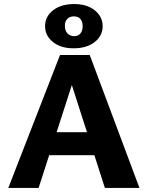

<svg xmlns="http://www.w3.org/2000/svg" viewBox="-20 -930 731 950"><path d="M499 0 314 -576H357L171 0H21L277 -658H424L670 0ZM137 -162 179 -276H473L532 -162ZM344 -691Q280 -691 241.5 -722.5Q203 -754 203 -801Q203 -848 242.5 -879Q282 -910 347 -910Q411 -910 449.5 -878.5Q488 -847 488 -800Q488 -753 448.5 -722Q409 -691 344 -691ZM347 -751Q367 -751 378 -764.5Q389 -778 389 -800Q389 -823 378 -836Q367 -849 345 -849Q325 -849 313 -836.5Q301 -824 301 -802Q301 -778 314 -764.5Q327 -751 347 -751Z"/></svg>

Font: Ysabeau SC ExtraBold
Style: Regular
Weight: 800
Designer: Christian Thalmann (Catharsis Fonts)
Version: Version 2.001;gftools[0.9.30]; featfreeze: smcp